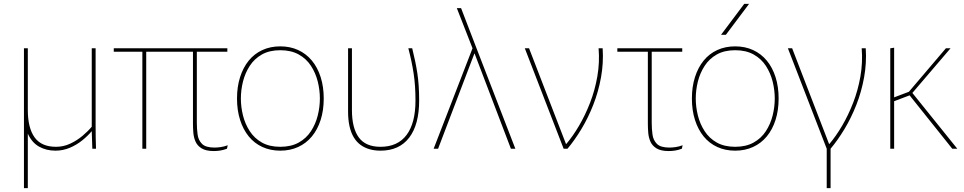

<svg xmlns="http://www.w3.org/2000/svg" viewBox="-20 -770 4993 994"><path d="M267 10Q220 10 183 -10.5Q146 -31 125 -76Q104 -121 104 -193V-520H124V-200Q124 -108 159 -59Q194 -10 270 -10Q309 -10 344 -26.5Q379 -43 407.5 -67Q436 -91 455 -114V-520H475V-120Q475 -84 475.5 -56Q476 -28 477 0H458L455 -90H454Q435 -67 406 -43.5Q377 -20 341.5 -5Q306 10 267 10ZM104 204V-263H124V204Z M1155 0Q1136 7 1119.5 9.5Q1103 12 1087 12Q1047 12 1024.5 -1.5Q1002 -15 992.5 -36.5Q983 -58 981 -82.5Q979 -107 979 -129V-520H999V-134Q999 -103 1003 -73.5Q1007 -44 1026 -25Q1045 -6 1091 -6Q1105 -6 1122.5 -8.5Q1140 -11 1159 -18ZM737 0H717V-520H737ZM1157 -502H569V-520H1157Z M1431 10Q1380 10 1338.5 -9Q1297 -28 1268 -63.5Q1239 -99 1223 -149Q1207 -199 1207 -260Q1207 -321 1223 -371Q1239 -421 1268 -456.5Q1297 -492 1338.5 -511Q1380 -530 1431 -530Q1482 -530 1523.5 -511Q1565 -492 1594.5 -456.5Q1624 -421 1640 -371Q1656 -321 1656 -260Q1656 -199 1640 -149Q1624 -99 1594.5 -63.5Q1565 -28 1523.5 -9Q1482 10 1431 10ZM1431 -10Q1487 -10 1526.5 -32Q1566 -54 1590 -91Q1614 -128 1625 -172Q1636 -216 1636 -260Q1636 -304 1625 -348Q1614 -392 1590 -429Q1566 -466 1526.5 -488Q1487 -510 1431 -510Q1375 -510 1336 -488Q1297 -466 1273 -429Q1249 -392 1238 -348Q1227 -304 1227 -260Q1227 -216 1238 -172Q1249 -128 1273 -91Q1297 -54 1336 -32Q1375 -10 1431 -10Z M1950 10Q2047 10 2098.5 -57.5Q2150 -125 2150 -250Q2150 -330 2140.5 -391.5Q2131 -453 2114 -520H2094Q2112 -452 2121.5 -389Q2131 -326 2131 -250Q2131 -133 2085 -71.5Q2039 -10 1950 -10Q1873 -10 1837.5 -58.5Q1802 -107 1802 -200V-520H1782V-193Q1782 -150 1789.5 -116.5Q1797 -83 1811.5 -59Q1826 -35 1846.5 -20Q1867 -5 1893 2.5Q1919 10 1950 10Z M2429 -527V-513L2345 -728H2367L2447 -520L2648 0H2625L2437 -493H2436L2248 0H2225Z M2697 -520H2719L2910 -25H2912Q2946 -65 2978 -119.5Q3010 -174 3035 -238.5Q3060 -303 3072.5 -374.5Q3085 -446 3079 -520H3100Q3105 -444 3091.5 -369.5Q3078 -295 3051.5 -227.5Q3025 -160 2990 -102Q2955 -44 2918 0H2898Z M3442 12Q3402 12 3379.5 -1.5Q3357 -15 3347.5 -36.5Q3338 -58 3336 -82.5Q3334 -107 3334 -129V-520H3354V-134Q3354 -103 3358 -73.5Q3362 -44 3381 -25Q3400 -6 3446 -6Q3460 -6 3477.5 -8.5Q3495 -11 3514 -18L3510 0Q3491 7 3474.5 9.5Q3458 12 3442 12ZM3176 -502V-520H3512V-502Z M3786 10Q3735 10 3693.5 -9Q3652 -28 3623 -63.5Q3594 -99 3578 -149Q3562 -199 3562 -260Q3562 -321 3578 -371Q3594 -421 3623 -456.5Q3652 -492 3693.5 -511Q3735 -530 3786 -530Q3837 -530 3878.5 -511Q3920 -492 3949.5 -456.5Q3979 -421 3995 -371Q4011 -321 4011 -260Q4011 -199 3995 -149Q3979 -99 3949.5 -63.5Q3920 -28 3878.5 -9Q3837 10 3786 10ZM3786 -10Q3842 -10 3881.5 -32Q3921 -54 3945 -91Q3969 -128 3980 -172Q3991 -216 3991 -260Q3991 -304 3980 -348Q3969 -392 3945 -429Q3921 -466 3881.5 -488Q3842 -510 3786 -510Q3730 -510 3691 -488Q3652 -466 3628 -429Q3604 -392 3593 -348Q3582 -304 3582 -260Q3582 -216 3593 -172Q3604 -128 3628 -91Q3652 -54 3691 -32Q3730 -10 3786 -10ZM3713 -590 3833 -750H3858L3738 -590Z M4059 -520H4081L4272 -25H4274Q4308 -65 4340 -119.5Q4372 -174 4397 -238.5Q4422 -303 4434.5 -374.5Q4447 -446 4441 -520H4462Q4467 -444 4453.5 -369.5Q4440 -295 4413.5 -227.5Q4387 -160 4352 -102Q4317 -44 4280 0H4260ZM4260 204V-16H4280V204Z M4589 -520 4609 -523V-266L4691 -297L4677 -285L4877 -520H4901L4695 -279L4696 -298L4936 0H4910L4683 -284L4696 -279L4609 -246V0H4589Z"/></svg>

Font: Murecho Thin
Style: Regular
Weight: 100
Designer: Neil Summerour
Foundry: Positype
Version: Version 1.010